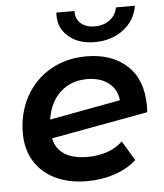

<svg xmlns="http://www.w3.org/2000/svg" viewBox="-53 -790 720 844"><g transform="rotate(-5 307.0 -368.0)"><path d="M588 -299Q588 -281 587 -272L160 -194Q181 -99 310 -99Q356 -99 396.5 -113Q437 -127 464 -154L516 -67Q475 -30 418 -11.5Q361 7 298 7Q218 7 158 -22Q98 -51 66 -104Q34 -157 34 -228Q34 -316 73 -387.5Q112 -459 182 -499.5Q252 -540 341 -540Q453 -540 520.5 -478Q588 -416 588 -299ZM159 -277 472 -335Q466 -385 429.5 -412.5Q393 -440 336 -440Q264 -440 217 -396Q170 -352 159 -277ZM227 -743H307Q306 -709 328.5 -688.5Q351 -668 391 -668Q430 -668 457 -688.5Q484 -709 490 -743H574Q562 -677 510 -638Q458 -599 384 -599Q312 -599 267 -638.5Q222 -678 227 -743Z"/></g></svg>

Font: Montserrat Alternates SemiBold
Style: Italic
Weight: 600
Italic angle: -11.3°
Designer: Julieta Ulanovsky
Foundry: Julieta Ulanovsky
Version: Version 7.200